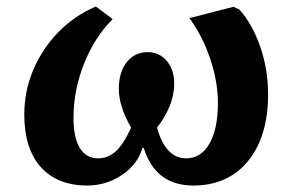

<svg xmlns="http://www.w3.org/2000/svg" viewBox="-20 -558 903 593"><path d="M250 15Q157 15 106 -42Q55 -99 55 -204Q55 -276 82.5 -341.5Q110 -407 159.5 -458Q209 -509 276 -538L328 -499Q272 -443 239.5 -361Q207 -279 207 -194Q207 -133 226.5 -101Q246 -69 283 -69Q314 -69 338 -91Q362 -113 385 -164Q347 -229 347 -284Q347 -335 371.5 -366Q396 -397 436 -397Q472 -397 495 -370Q518 -343 518 -300Q518 -232 465 -164Q491 -69 555 -69Q601 -69 627 -114.5Q653 -160 653 -240Q653 -306 629 -377Q605 -448 565 -502L701 -537L719 -529Q760 -483 784 -413Q808 -343 808 -267Q808 -136 746 -60.5Q684 15 577 15Q460 15 424 -101H420Q405 -50 356.5 -17.5Q308 15 250 15Z"/></svg>

Font: Literata 7pt
Style: Bold Italic
Weight: 700
Italic angle: -2°
Designer: Latin by Veronika Burian and Jose Scaglione. Greek by Irene Vlachou. Cyrillic by Vera Evstafieva
Foundry: TypeTogether
Version: Version 3.002